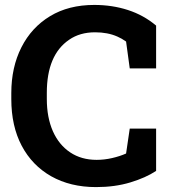

<svg xmlns="http://www.w3.org/2000/svg" viewBox="-20 -741 685 771"><path d="M365.7 10.3Q262.7 10.3 185.5 -33.2Q108.9 -76.7 67.1 -155.8Q25.4 -234.9 25.4 -343.3V-367.2Q25.4 -470.7 65.9 -550.8Q106.4 -630.9 180.9 -676Q255.4 -721.2 358.4 -721.2Q430.7 -721.2 493.9 -700.7Q557.1 -680.2 606.9 -638.2V-466.3H501L486.3 -574.2Q469.2 -586.4 451.2 -594.2Q412.6 -611.3 361.8 -611.3Q300.8 -611.3 257.8 -581.5Q168 -520.5 168 -368.2V-343.3Q168 -269.5 192.4 -213.9Q216.8 -159.2 261.7 -129.2Q306.6 -99.1 368.2 -99.1Q398.9 -99.1 429.9 -106.2Q460.9 -113.3 486.3 -124.5L501 -224.6H606.9V-54.7Q565.4 -27.3 503.4 -8.5Q441.4 10.3 365.7 10.3Z"/></svg>

Font: Suwannaphum
Style: Bold
Weight: 700
Designer: Danh Hong
Version: Version 8.002; ttfautohint (v1.8.3)